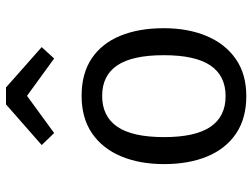

<svg xmlns="http://www.w3.org/2000/svg" viewBox="-120 -710 841 640"><g transform="rotate(-90 300.0 -389.5)"><path d="M301 -537.5Q375.5 -537.5 425.8 -503.8Q476 -470 501.2 -408.5Q526.5 -347 526.5 -263.5Q526.5 -183 500.5 -121Q474.5 -59 424.2 -23.8Q374 11.5 300 11.5Q226 11.5 175.5 -22.5Q125 -56.5 99.2 -118.2Q73.5 -180 73.5 -262.5Q73.5 -344 99.5 -406Q125.5 -468 176.2 -502.8Q227 -537.5 301 -537.5ZM301 -469Q233 -469 198.2 -418.8Q163.5 -368.5 163.5 -262.5Q163.5 -158.5 197.8 -108Q232 -57.5 300 -57.5Q368 -57.5 402.2 -108Q436.5 -158.5 436.5 -263.5Q436.5 -368.5 402.5 -418.8Q368.5 -469 301 -469ZM177 -629 137 -670.5 272.5 -789.5H329L463.5 -670.5L425.5 -629L301 -719.5Z"/></g></svg>

Font: Fast_Mono
Style: Regular
Weight: 400
Monospace: yes
Designer: Carrois Corporate, Edenspiekermann AG, Nikita Prokopov
Foundry: Carrois Corporate, Edenspiekermann AG, Nikita Prokopov
Version: Version 5.002